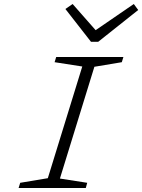

<svg xmlns="http://www.w3.org/2000/svg" viewBox="-20 -940 711 960"><path d="M406 -655H467L265 0H204ZM253 -629 261 -655H597L589 -629L427 -602ZM81 -26 243 -53 416 -26 409 0H73ZM671 -890 471 -731H444L442 -778L649 -920ZM307 -895 343 -920 468 -778 462 -731H435Z"/></svg>

Font: Intel One Mono Light
Style: Italic
Weight: 300
Italic angle: -16°
Monospace: yes
Designer: Fred Shallcrass
Foundry: Frere-Jones Type LLC
Version: Version 1.004